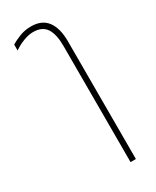

<svg xmlns="http://www.w3.org/2000/svg" viewBox="-184 -577 656 809"><g transform="rotate(-30 143.5 -172.5)"><path d="M197 180V-385Q197 -442 178 -471Q159 -500 115 -500Q93 -500 67 -490Q41 -480 20 -465V-494Q36 -504 62 -514.5Q88 -525 119 -525Q172 -525 197.5 -490.5Q223 -456 223 -393V180Z"/></g></svg>

Font: Noto Sans Thai UI ExtCond Thin
Style: Regular
Weight: 100
Width: 2
Designer: Monotype Design Team
Foundry: Monotype Imaging Inc.
Version: Version 2.000